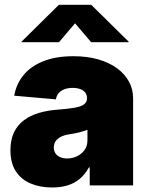

<svg xmlns="http://www.w3.org/2000/svg" viewBox="-20 -789 635 817"><path d="M202.1 8.8Q149.9 8.8 109.6 -8.5Q69.3 -25.9 46.9 -60.8Q24.4 -95.7 24.4 -149.4Q24.4 -194.3 39.6 -225.8Q54.7 -257.3 82 -277.6Q109.4 -297.9 145.8 -308.6Q182.1 -319.3 224.6 -322.3Q270 -325.7 297.6 -330.6Q325.2 -335.4 337.6 -345Q350.1 -354.5 350.1 -370.1V-372.1Q350.1 -385.7 342.5 -395.3Q335 -404.8 321.5 -409.9Q308.1 -415 289.1 -415Q270.5 -415 255.4 -409.7Q240.2 -404.3 230.5 -393.6Q220.7 -382.8 217.8 -366.2L40.5 -381.8Q48.3 -429.2 78.4 -467.3Q108.4 -505.4 162.1 -527.6Q215.8 -549.8 292.5 -549.8Q350.6 -549.8 397.7 -536.4Q444.8 -522.9 478 -498.5Q511.2 -474.1 528.8 -441.7Q546.4 -409.2 546.4 -370.6V0H361.8V-76.7H358.4Q341.3 -45.9 318.4 -27.1Q295.4 -8.3 266.4 0.2Q237.3 8.8 202.1 8.8ZM265.6 -114.7Q287.6 -114.7 307.4 -124Q327.1 -133.3 339.6 -150.4Q352.1 -167.5 352.1 -192.4V-236.8Q344.2 -233.9 335.7 -231Q327.1 -228 317.1 -225.6Q307.1 -223.1 296.6 -221.2Q286.1 -219.2 273.9 -217.3Q251.5 -213.9 237.1 -205.8Q222.7 -197.8 215.8 -186.5Q209 -175.3 209 -161.1Q209 -146.5 216.3 -136Q223.6 -125.5 236.3 -120.1Q249 -114.7 265.6 -114.7ZM231 -609.4H71.8V-611.8L230.5 -768.6H368.2L527.3 -611.8V-609.4H367.7L299.3 -689.9Z"/></svg>

Font: Inter 16pt Black
Style: Regular
Weight: 900
Version: Version 4.001;git-66647c0bb